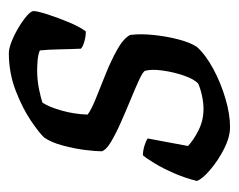

<svg xmlns="http://www.w3.org/2000/svg" viewBox="-73 -467 540 434"><g transform="rotate(-90 197.0 -250.0)"><path d="M127 0Q104 0 77.5 -13.5Q51 -27 30 -45Q9 -63 5 -75Q11 -100 22 -125.5Q33 -151 44.5 -170Q56 -189 63 -197Q73 -197 84.5 -193.5Q96 -190 101 -186Q98 -169 93.5 -146Q89 -123 84 -95Q98 -82 120 -71Q142 -60 168 -60Q182 -60 198 -63.5Q214 -67 225 -72Q235 -81 243 -104Q251 -127 254.5 -152Q258 -177 254 -192Q252 -197 233.5 -205.5Q215 -214 189.5 -224.5Q164 -235 138 -246.5Q112 -258 93.5 -269Q75 -280 72 -290Q72 -303 75 -327.5Q78 -352 85 -378Q92 -404 103 -420Q113 -431 141 -450Q169 -469 209 -484.5Q249 -500 294 -500Q304 -500 319.5 -494Q335 -488 351 -478.5Q367 -469 378 -459.5Q389 -450 389 -444Q389 -436 381.5 -412.5Q374 -389 363.5 -364Q353 -339 343 -326Q331 -326 319.5 -329.5Q308 -333 304 -337Q303 -356 302.5 -384Q302 -412 300 -430Q290 -434 277.5 -435Q265 -436 255 -436Q232 -436 211 -431.5Q190 -427 182 -424Q172 -409 164 -380.5Q156 -352 155 -322Q165 -314 191 -303.5Q217 -293 247 -281Q277 -269 302 -255Q327 -241 335 -226Q338 -203 335 -173.5Q332 -144 325 -117Q318 -90 308 -75Q290 -55 258.5 -38Q227 -21 191.5 -10.5Q156 0 127 0Z"/></g></svg>

Font: Texturina
Style: Italic
Weight: 400
Italic angle: -11°
Designer: Guillermo Torres Carreño
Foundry: Omnibus-Type
Version: Version 1.002; ttfautohint (v1.8.3)